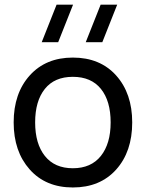

<svg xmlns="http://www.w3.org/2000/svg" viewBox="-20 -808 640 843"><path d="M429.2 -622.6H356.4L421.9 -787.6H494.6ZM235.4 -622.6H163.1L228.5 -787.6H300.8ZM299.8 15.1Q180.7 15.1 110.4 -64Q40 -143.1 40 -270.5Q40 -398.4 110.6 -476.8Q181.2 -555.2 299.8 -555.2Q419.4 -555.2 490 -476.6Q560.5 -397.9 560.5 -270.5Q560.5 -142.1 490 -63.5Q419.4 15.1 299.8 15.1ZM299.8 -69.3Q379.9 -69.3 422.9 -123.3Q465.8 -177.2 465.8 -270.5Q465.8 -364.7 423.1 -417.7Q380.4 -470.7 299.8 -470.7Q219.2 -470.7 176.8 -417.5Q134.3 -364.3 134.3 -270.5Q134.3 -176.8 177.2 -123Q220.2 -69.3 299.8 -69.3Z"/></svg>

Font: Vela Sans Med
Style: Regular
Weight: 500
Designer: Principal design: Mikhail Sharanda - project Manrope.
Design modification: Ravid Balaliev
Foundry: Mikhail Sharanda
Version: Version 1.001